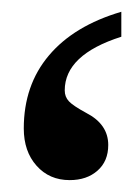

<svg xmlns="http://www.w3.org/2000/svg" viewBox="-20 -136 229 323"><path d="M20 80.1Q20 7.3 62.3 -42.7Q104.5 -92.8 184.1 -116.2V-74.2Q88.9 -43.9 88.9 16.1Q88.9 26.9 95.9 34.4Q103 42 125.5 54.2Q162.1 73.2 162.1 107.9Q162.1 135.3 144 151.1Q126 167 97.2 167Q63 167 41.5 142.8Q20 118.7 20 80.1Z"/></svg>

Font: Droid Arabic Naskh Colored
Style: Regular
Weight: 400
Designer: Pascal Zoghbi
Foundry: Ascender Corporation
Version: Version 1.00